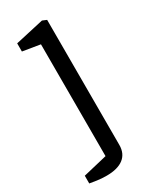

<svg xmlns="http://www.w3.org/2000/svg" viewBox="-178 -541 612 754"><g transform="rotate(-30 127.5 -163.5)"><path d="M70 164Q47 164 26.5 161Q6 158 -5 156V121L104 95V-412L25 -425V-462L154 -491L173 -483V84Q173 123 146.5 143.5Q120 164 70 164Z"/></g></svg>

Font: Faustina Light
Style: Regular
Weight: 300
Designer: Alfonso Garcia
Foundry: http://www.omnibus-type.com
Version: Version 1.200